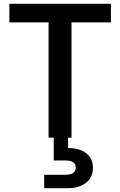

<svg xmlns="http://www.w3.org/2000/svg" viewBox="-20 -720 629 1004"><path d="M234 0V-603H29V-700H560V-603H354V0ZM211 264V194H319Q348 194 362 185Q376 176 376 155Q376 137 362 128Q348 119 319 119H261V-5H336V54Q371 54 400.5 64.5Q430 75 448 98.5Q466 122 466 158Q466 193 448.5 216.5Q431 240 402 252Q373 264 338 264Z"/></svg>

Font: DM Sans 12pt SemiBold
Style: Regular
Weight: 600
Version: Version 4.004;gftools[0.9.30]